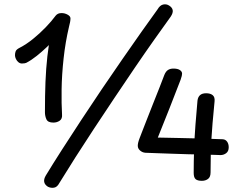

<svg xmlns="http://www.w3.org/2000/svg" viewBox="-20 -848 1143 910"><path d="M727 -804Q738 -823 753 -826.5Q768 -830 781 -822Q796 -813 798.5 -800Q801 -787 789 -769Q755 -722 711.5 -660.5Q668 -599 620 -528.5Q572 -458 522.5 -384Q473 -310 425.5 -238Q378 -166 336 -100Q294 -34 261 20Q251 39 236 41.5Q221 44 207 37Q177 18 197 -16Q231 -72 274 -139Q317 -206 365 -279Q413 -352 463 -426Q513 -500 561 -569Q609 -638 651.5 -698.5Q694 -759 727 -804ZM104 -550Q101 -549 96.5 -548Q92 -547 84 -547Q75 -547 67.5 -553Q60 -559 55.5 -568.5Q51 -578 51 -586Q51 -597 54.5 -605.5Q58 -614 74 -622Q105 -638 136.5 -663.5Q168 -689 196.5 -718.5Q225 -748 244 -774Q249 -780 255.5 -783Q262 -786 272 -786Q287 -786 300.5 -778.5Q314 -771 314 -761Q314 -746 307 -721Q290 -649 281.5 -571.5Q273 -494 272 -424.5Q271 -355 274 -306Q276 -285 263 -276Q250 -267 233 -267Q207 -267 200 -282.5Q193 -298 193 -316Q193 -396 195.5 -459.5Q198 -523 204.5 -581Q211 -639 223 -701L244 -666Q225 -647 202 -625Q179 -603 154 -583Q129 -563 104 -550ZM759 -493Q766 -510 776.5 -516.5Q787 -523 802 -523Q822 -523 832.5 -516Q843 -509 843 -499Q843 -495 841.5 -488Q840 -481 836 -470Q808 -398 782.5 -332.5Q757 -267 728 -196Q773 -195 826.5 -194Q880 -193 935 -191.5Q990 -190 1036 -188Q1049 -187 1056.5 -176.5Q1064 -166 1064 -150Q1064 -131 1052 -122Q1040 -113 1025 -113Q1020 -113 998 -114Q976 -115 942.5 -115.5Q909 -116 870.5 -117Q832 -118 793.5 -119.5Q755 -121 722.5 -122Q690 -123 669 -124Q655 -125 644 -134.5Q633 -144 633 -157Q633 -164 635 -172.5Q637 -181 642 -194Q644 -199 653 -222.5Q662 -246 676 -281.5Q690 -317 705.5 -356.5Q721 -396 735.5 -432Q750 -468 759 -493ZM916 -371Q918 -388 928 -397Q938 -406 957 -406Q977 -406 988 -397Q999 -388 997 -368Q991 -307 987.5 -265Q984 -223 982 -188.5Q980 -154 979 -117.5Q978 -81 978 -31Q978 -9 966 0Q954 9 937 9Q916 9 907 1Q898 -7 898 -29Q898 -84 900 -142Q902 -200 906.5 -258Q911 -316 916 -371Z"/></svg>

Font: Playpen Sans Deva
Style: Regular
Weight: 400
Designer: Pooja Saxena, Gunjan Panchal, Laura Meseguer, Veronika Burian, José Scaglione
Foundry: TypeTogether
Version: Version 2.000